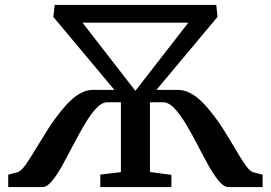

<svg xmlns="http://www.w3.org/2000/svg" viewBox="-20 -763 1105 783"><path d="M13.5 0V-50.5L52.5 -61Q66 -65 84 -90.5Q102 -116 124.5 -153.5Q147 -191 173.2 -232.5Q199.5 -274 228.5 -309.5Q248.5 -335 269.5 -354.5Q290.5 -374 313.2 -385.2Q336 -396.5 359.5 -396.5H446.5L197.5 -694L203 -743H862L867 -694L618 -396.5H704Q729.5 -396.5 752.8 -385Q776 -373.5 797.5 -353.5Q819 -333.5 839.5 -307.5Q868 -272 893.8 -231Q919.5 -190 941.2 -152.8Q963 -115.5 980.8 -90.2Q998.5 -65 1011.5 -61L1051 -50.5V0H911.5Q893 0 872.2 -25Q851.5 -50 829.5 -89.5Q807.5 -129 784.8 -173.2Q762 -217.5 738.5 -256.8Q715 -296 691.5 -321Q668 -346 644.5 -346H591.5V-61.5L679 -50V0H389V-51L473 -61V-346H418.5Q395.5 -346 372.2 -321Q349 -296 325.8 -256.8Q302.5 -217.5 279.5 -173.2Q256.5 -129 234.8 -89.5Q213 -50 192.2 -25Q171.5 0 153 0ZM316.5 -670.5 532 -392.5 748 -670.5Z"/></svg>

Font: Merriweather 28pt SemiBold
Style: Regular
Weight: 600
Version: Version 2.100